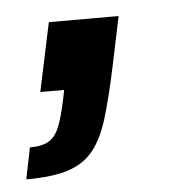

<svg xmlns="http://www.w3.org/2000/svg" viewBox="-70 -150 314 329"><g transform="rotate(-5 87.5 14.5)"><path d="M-37 147 -26 93Q-4 93 7.5 85.5Q19 78 25.5 61Q32 44 38 15L41 0H0L25 -118H145L127 -32Q116 20 105.5 54.5Q95 89 79 109Q63 129 36 138Q9 147 -37 147Z"/></g></svg>

Font: Saira ExtraCondensed
Style: Bold Italic
Weight: 700
Width: 2
Italic angle: -12°
Designer: Hector Gatti with collaboration of the Omnibus-Type team
Foundry: Omnibus-Type
Version: Version 1.101